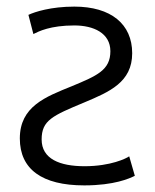

<svg xmlns="http://www.w3.org/2000/svg" viewBox="-20 -549 468 581"><path d="M235 12C326 12 372 -9 388 -17L371 -76C363 -70 315 -46 236 -46C161 -46 106 -68 106 -127C106 -185 139 -199 235 -239C311 -271 380 -300 380 -388C380 -476 316 -529 205 -529C134 -529 85 -513 66 -504L81 -446C97 -454 132 -472 205 -472C263 -472 314 -449 314 -394C314 -337 274 -320 197 -288C118 -256 40 -227 40 -130C40 -37 107 12 235 12Z"/></svg>

Font: Repo Light
Style: Regular
Weight: 300
Designer: Stefan Peev
Foundry: Context Ltd
Version: Version 001.502